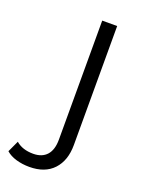

<svg xmlns="http://www.w3.org/2000/svg" viewBox="-229 -592 641 857"><g transform="rotate(20 92.0 -163.5)"><path d="M-90 165 -65 111Q-34 138 17 138Q59 138 81.5 113Q104 88 104 39V-526H175V39Q175 113 135 156Q95 199 21 199Q-12 199 -41.5 190.5Q-71 182 -90 165Z"/></g></svg>

Font: APTA Sans Regular
Style: Regular
Weight: 400
Version: Version 7.200